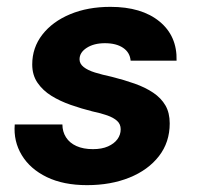

<svg xmlns="http://www.w3.org/2000/svg" viewBox="-20 -528 578 560"><path d="M234 12Q165 12 116.5 -11.5Q68 -35 43.5 -75.5Q19 -116 23 -165H162Q162 -144 172.5 -127.5Q183 -111 203 -102Q223 -93 251 -93Q277 -93 295 -101Q313 -109 322.5 -122Q332 -135 332 -151Q332 -166 321.5 -175.5Q311 -185 292.5 -191.5Q274 -198 250 -203Q218 -211 186.5 -222Q155 -233 130 -248.5Q105 -264 89.5 -286.5Q74 -309 74 -340Q74 -389 103.5 -427Q133 -465 184.5 -486.5Q236 -508 302 -508Q393 -508 445 -465.5Q497 -423 495 -351H361Q359 -375 339 -388.5Q319 -402 286 -402Q254 -402 233 -388.5Q212 -375 212 -355Q212 -342 224 -332.5Q236 -323 257 -316.5Q278 -310 306 -304Q342 -295 373 -284Q404 -273 427 -257.5Q450 -242 462.5 -220.5Q475 -199 475 -168Q475 -113 443.5 -72.5Q412 -32 357.5 -10Q303 12 234 12Z"/></svg>

Font: DM Sans 24pt ExtraBold
Style: Italic
Weight: 800
Italic angle: -10°
Designer: Colophon Foundry, Jonny Pinhorn
Foundry: Colophon Foundry
Version: Version 4.004;gftools[0.9.30]